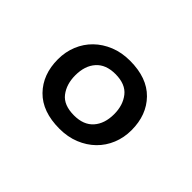

<svg xmlns="http://www.w3.org/2000/svg" viewBox="-71 -863 642 642"><g transform="rotate(45 250.0 -542.0)"><path d="M415 -545Q415 -510 402.5 -479.5Q390 -449 367 -426.5Q344 -404 312 -391Q280 -378 241 -378Q160 -378 116.5 -422.5Q73 -467 73 -539Q73 -574 85.5 -604.5Q98 -635 121 -657.5Q144 -680 176 -693Q208 -706 247 -706Q328 -706 371.5 -661.5Q415 -617 415 -545ZM336 -542Q336 -584 314 -612Q292 -640 244 -640Q199 -640 175.5 -613.5Q152 -587 152 -542Q152 -500 173.5 -472Q195 -444 244 -444Q289 -444 312.5 -470.5Q336 -497 336 -542Z"/></g></svg>

Font: D2Coding ligature
Style: Regular
Weight: 400
Monospace: yes
Designer: Yong-Rak Park; Jeong-Hwan Yoon; Sang-Min Lee;
Foundry: NHN Corporation
Version: Version 1.3.2; Build 20180524